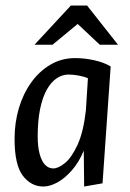

<svg xmlns="http://www.w3.org/2000/svg" viewBox="-20 -676 480 708"><path d="M139.9 11.8Q94.7 11.8 64.2 -28.1Q33.7 -68 33.7 -164Q33.7 -223.4 49.5 -276.9Q65.4 -330.4 95.1 -371.9Q124.8 -413.4 166 -437.6Q207.1 -461.8 257 -461.8Q291.9 -461.8 327.7 -453.8Q363.5 -445.8 388.1 -431L358.1 0L290.3 11.8L288.9 -120.5Q271.1 -77.5 244.9 -47.8Q218.7 -18 191.2 -3.1Q163.7 11.8 139.9 11.8ZM176.7 -54.9Q194.6 -54.9 219.2 -74.5Q243.7 -94.2 265.6 -141.2Q287.5 -188.2 296.7 -268.8L304.2 -387.5Q291.8 -393.2 271 -397.2Q250.3 -401.1 232.7 -401.1Q209.5 -401.1 188.8 -387.1Q168.1 -373.1 152.4 -345Q136.7 -316.9 127.8 -273.7Q119 -230.5 119 -173Q119 -135.3 126.1 -108.7Q133.2 -82.1 146 -68.5Q158.9 -54.9 176.7 -54.9ZM107.3 -511.1 241.4 -655.7H301L415.1 -511.1H347.9L266.5 -587.7L173.8 -511.1Z"/></svg>

Font: Ancizar Sans Thin
Style: Italic
Weight: 100
Italic angle: -4°
Designer: Cesar Puertas, Viviana Monsalve, Julian Moncada, Julian Prieto, Jose Castro, Mariel Hernandez, Felipe Aragon, Sara Alarc
Version: Version 8.100